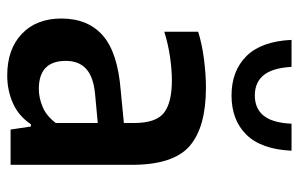

<svg xmlns="http://www.w3.org/2000/svg" viewBox="-171 -665 846 544"><g transform="rotate(90 252.0 -393.0)"><path d="M193.5 9.5Q119.5 9.5 76 -31.8Q32.5 -73 32.5 -144Q32.5 -219 80.5 -261.2Q128.5 -303.5 236 -312L328.5 -321V-350Q328.5 -411.5 300 -434.2Q271.5 -457 207.5 -457Q178 -457 141.5 -451.8Q105 -446.5 70 -435.5V-531.5Q105 -542.5 148 -548Q191 -553.5 228.5 -553.5Q340 -553.5 393.5 -507.5Q447 -461.5 447 -343.5V0H347L338.5 -57.5H332Q309 -23 272.8 -6.8Q236.5 9.5 193.5 9.5ZM152.5 -156.5Q152.5 -80 232 -80Q256.5 -80 282.2 -90.5Q308 -101 328.5 -128V-247L247.5 -239.5Q198 -235 175.2 -214.2Q152.5 -193.5 152.5 -156.5ZM250.5 -626Q181 -626 139 -668.2Q97 -710.5 93 -796H169.5Q172.5 -742 193 -717Q213.5 -692 250.5 -692Q287.5 -692 307.8 -717Q328 -742 330.5 -796H407Q403 -710 361.5 -668Q320 -626 250.5 -626Z"/></g></svg>

Font: Encode Sans Semi Condensed SemiBold
Style: Regular
Weight: 600
Width: 4
Designer: Multiple Designers
Foundry: Impallari Type
Version: Version 3.000; ttfautohint (v1.8.3) -l 8 -r 50 -G 200 -x 14 